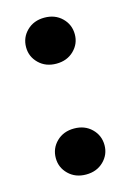

<svg xmlns="http://www.w3.org/2000/svg" viewBox="-87 -555 416 609"><g transform="rotate(-15 121.0 -250.5)"><path d="M120 7Q85 7 62.5 -15Q40 -37 40 -68Q40 -100 62.5 -122Q85 -144 120 -144Q155 -144 177.5 -122Q200 -100 200 -68Q200 -37 177.5 -15Q155 7 120 7ZM120 -357Q85 -357 62.5 -379Q40 -401 40 -432Q40 -464 62.5 -486Q85 -508 120 -508Q155 -508 177.5 -486Q200 -464 200 -432Q200 -401 177.5 -379Q155 -357 120 -357Z"/></g></svg>

Font: DeepMind Sans
Style: Bold
Weight: 700
Designer: Jonny Pinhorn / Modifications: Colophon Foundry
Foundry: Colophon Foundry
Version: Version 1.002; ttfautohint (v1.8.2)